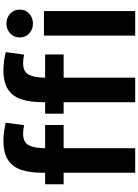

<svg xmlns="http://www.w3.org/2000/svg" viewBox="140 -962 830 1151"><g transform="rotate(-90 555.5 -387.0)"><path d="M1073 -684Q1073 -719 1048.5 -741.5Q1024 -764 989 -764Q955 -764 930.5 -741.5Q906 -719 906 -684Q906 -649 930.5 -627Q955 -605 989 -605Q1024 -605 1048.5 -627Q1073 -649 1073 -684ZM1064 8V-539H917V8ZM449 -421H518V8H665V-421H804V-532H665Q665 -595 682.5 -629.5Q700 -664 752 -664Q775 -664 803 -658L818 -768Q798 -773 768 -777.5Q738 -782 710 -782Q636 -782 594 -754Q552 -726 535 -674Q518 -622 518 -549V-532H449ZM26 -421H95V8H242V-421H381V-532H242Q242 -595 259.5 -629.5Q277 -664 329 -664Q352 -664 380 -658L395 -768Q375 -773 345 -777.5Q315 -782 287 -782Q213 -782 171 -754Q129 -726 112 -674Q95 -622 95 -549V-532H26Z"/></g></svg>

Font: Repo Bold
Style: Bold
Weight: 700
Designer: Stefan Peev
Foundry: Context Ltd
Version: Version 1.502